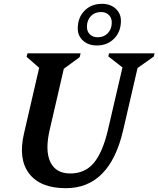

<svg xmlns="http://www.w3.org/2000/svg" viewBox="-20 -969 829 1005"><path d="M106 -272 185 -614 119 -672 124 -690H402L397 -670L314 -609L240 -289Q215 -181 243.5 -121Q272 -61 348 -61Q424 -61 470.5 -115.5Q517 -170 545 -289L621 -616L547 -674L551 -690H789L785 -673L700 -613L625 -289Q555 16 325 16Q191 16 132.5 -60.5Q74 -137 106 -272ZM487 -731Q443 -731 415 -756Q387 -781 387 -820Q387 -877 422.5 -913Q458 -949 514 -949Q557 -949 585 -924Q613 -899 613 -860Q613 -803 577.5 -767Q542 -731 487 -731ZM492 -774Q524 -774 544.5 -795.5Q565 -817 565 -851Q565 -876 549.5 -891Q534 -906 509 -906Q476 -906 455.5 -884.5Q435 -863 435 -829Q435 -804 450.5 -789Q466 -774 492 -774Z"/></svg>

Font: Platypi Medium
Style: Italic
Weight: 500
Italic angle: -13°
Designer: David Sargent
Foundry: Bolt Cutter Type
Version: Version 1.200; ttfautohint (v1.8.4.7-5d5b)